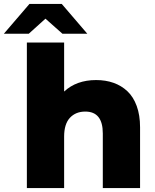

<svg xmlns="http://www.w3.org/2000/svg" viewBox="-76 -959 792 979"><path d="M61 0V-742.2H251V-492.2Q314 -550.8 414.1 -550.8Q462.9 -550.8 502.9 -536.6Q543 -522.5 573.5 -493.9Q604 -465.3 621.1 -418.5Q638.2 -371.6 638.2 -310.1V0H448.2V-278.8Q448.2 -390.1 358.9 -390.1Q310.1 -390.1 280.5 -358.4Q251 -326.7 251 -262.2V0ZM-56.2 -787.1 74.2 -939H238.8L369.1 -787.1H242.2L155.8 -863.8L70.8 -787.1Z"/></svg>

Font: Montserrat ExtraBold
Style: Regular
Weight: 800
Designer: Julieta Ulanovsky
Foundry: Julieta Ulanovsky
Version: Version 9.000